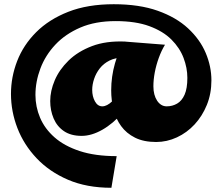

<svg xmlns="http://www.w3.org/2000/svg" viewBox="-20 -790 1054 910"><path d="M508 100Q391 100 302.5 62Q214 24 153.5 -40Q93 -104 62.5 -183Q32 -262 32 -345Q32 -425 61.5 -501Q91 -577 151.5 -637.5Q212 -698 303.5 -734Q395 -770 519 -770Q640 -770 727.5 -739Q815 -708 871.5 -655.5Q928 -603 955 -539Q982 -475 982 -409Q982 -346 960.5 -293Q939 -240 902.5 -200.5Q866 -161 818.5 -139Q771 -117 720 -117Q661 -117 620 -137.5Q579 -158 554 -192.5Q529 -227 518 -271Q507 -315 507 -362Q507 -427 525 -490Q543 -553 571 -593L762 -578Q745 -550 732.5 -515.5Q720 -481 713.5 -446.5Q707 -412 707 -381Q707 -360 711.5 -343Q716 -326 724.5 -313Q733 -300 744.5 -293Q756 -286 770 -286Q797 -286 819.5 -299Q842 -312 855 -341.5Q868 -371 868 -421Q868 -468 850 -515.5Q832 -563 792.5 -602.5Q753 -642 688 -666Q623 -690 528 -690Q432 -690 361 -659.5Q290 -629 242.5 -578.5Q195 -528 171.5 -465.5Q148 -403 148 -340Q148 -284 170 -232Q192 -180 238.5 -139Q285 -98 358 -74Q431 -50 533 -50ZM367 -146Q316 -146 283 -168.5Q250 -191 234 -229Q218 -267 218 -311Q218 -359 239.5 -409.5Q261 -460 305 -503Q349 -546 416 -571.5Q483 -597 574 -593L565 -517Q527 -517 499 -503Q471 -489 453 -466Q435 -443 426 -416Q417 -389 417 -364Q417 -333 430 -309.5Q443 -286 465 -286Q487 -286 513 -311Q539 -336 563 -378Q587 -420 602 -470L632 -374Q605 -307 560.5 -255.5Q516 -204 465 -175Q414 -146 367 -146Z"/></svg>

Font: Marhey
Style: Bold
Weight: 700
Designer: Nur Syamsi & Bustanul Arifin
Foundry: Namelatype
Version: Version 1.000